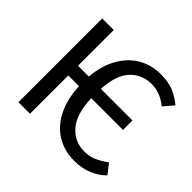

<svg xmlns="http://www.w3.org/2000/svg" viewBox="-165 -903 1117 1117"><g transform="rotate(45 393.5 -344.5)"><path d="M767 -65Q736 -32 685.5 -10Q635 12 570 12Q489 12 426 -26Q363 -64 325.5 -137.5Q288 -211 283 -315H195V0H100V-689H195V-395H284Q292 -492 332 -561.5Q372 -631 433.5 -666Q495 -701 568 -701Q630 -701 672.5 -685Q715 -669 759 -633L707 -572Q644 -623 574 -623Q495 -623 443 -568Q391 -513 384 -394H644V-316H383Q387 -191 439 -129.5Q491 -68 573 -68Q617 -68 650 -83Q683 -98 720 -125Z"/></g></svg>

Font: FiraGOUPP
Style: Medium
Weight: 400
Designer: bBox Type
Foundry: bBox Type GmbH
Version: Version 1.001